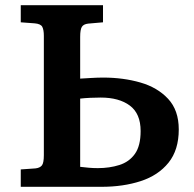

<svg xmlns="http://www.w3.org/2000/svg" viewBox="-20 -720 747 740"><path d="M60 0V-67L117 -71Q134 -73 141.5 -82.5Q149 -92 149 -122V-582Q149 -605 143 -616.5Q137 -628 114 -630L60 -634V-700H377V-634L320 -629Q302 -627 295.5 -616.5Q289 -606 289 -578V-417Q307 -418 331.5 -419.5Q356 -421 378 -421Q455 -421 521 -402Q587 -383 628 -339Q669 -295 669 -221Q669 -142 629.5 -93Q590 -44 522.5 -22Q455 0 371 0ZM289 -77Q306 -75 322.5 -73.5Q339 -72 357 -72Q402 -72 440 -84Q478 -96 500 -127Q522 -158 522 -215Q522 -282 480.5 -313Q439 -344 368 -344Q348 -344 327.5 -343Q307 -342 289 -340Z"/></svg>

Font: Literata 7pt SemiBold
Style: Regular
Weight: 600
Designer: Latin by Veronika Burian and Jose Scaglione. Greek by Irene Vlachou. Cyrillic by Vera Evstafieva.
Foundry: TypeTogether
Version: Version 3.002